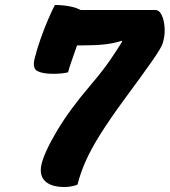

<svg xmlns="http://www.w3.org/2000/svg" viewBox="-20 -740 680 770"><path d="M291 0Q284 4 268.5 7Q253 10 239 10Q186 10 161.5 -13Q137 -36 146 -79Q157 -128 207.5 -213.5Q258 -299 346 -402Q392 -456 420.5 -497.5Q449 -539 468 -570L470 -577Q437 -566 399.5 -562Q362 -558 312 -558H289Q277 -524 266.5 -493.5Q256 -463 253 -450Q229 -444 193 -444Q151 -444 130 -455Q109 -466 119 -506Q128 -542 142.5 -583.5Q157 -625 173 -662Q189 -699 200 -720Q229 -720 257 -715Q285 -710 303 -700H602Q619 -700 628.5 -679.5Q638 -659 640 -631Q642 -603 636 -580L633 -568Q629 -551 589.5 -494.5Q550 -438 476 -338Q419 -260 382 -201Q345 -142 323.5 -93.5Q302 -45 291 0Z"/></svg>

Font: Recursive Mn Csl St XBd
Style: Italic
Weight: 800
Italic angle: -15°
Monospace: yes
Version: Version 1.079;hotconv 1.0.112;makeotfexe 2.5.65598; ttfautoh